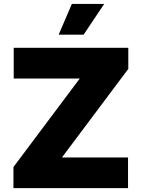

<svg xmlns="http://www.w3.org/2000/svg" viewBox="-20 -975 735 995"><path d="M49.7 0V-109.4L393.5 -568.2H51.1V-727.3H644.9V-617.9L301.1 -159.1H643.5V0ZM284.1 -795.5 352.3 -954.5H519.9L413.4 -795.5Z"/></svg>

Font: Inter UI Black
Style: Regular
Weight: 900
Designer: Rasmus Andersson
Foundry: rsms
Version: 3.2;8d6f07862